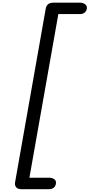

<svg xmlns="http://www.w3.org/2000/svg" viewBox="-20 -1198 652 1397"><path d="M135 178.5Q109 178.5 97.5 164.2Q86 150 89.5 129.5L312.5 -1134Q316.5 -1156.5 330.2 -1167.5Q344 -1178.5 368.5 -1178.5H561.5Q584.5 -1178.5 599.5 -1166.8Q614.5 -1155 612 -1136.5Q610 -1119.5 597 -1107.5Q584 -1095.5 561.5 -1095.5H404.5L194 95H336Q360 95 375 106Q390 117 387 137Q385 155.5 372 167Q359 178.5 336 178.5Z"/></svg>

Font: Edu AU VIC WA NT Hand Medium
Style: Regular
Weight: 500
Version: Version 1.001